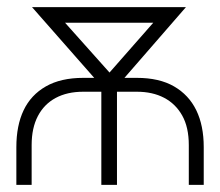

<svg xmlns="http://www.w3.org/2000/svg" viewBox="-20 -520 618 540"><path d="M365 -301H330L503 -500H70L245 -301H214Q151 -301 109 -277Q67 -253 46.5 -210Q26 -167 26 -106V0H69V-112Q69 -160 86.5 -193.5Q104 -227 136.5 -244.5Q169 -262 214 -262H265V0H309V-262H365Q409 -262 441.5 -245Q474 -228 492.5 -195Q511 -162 511 -112V0H553V-106Q553 -167 532 -210Q511 -253 469.5 -277Q428 -301 365 -301ZM288 -316 163 -456H411Z"/></svg>

Font: Advent Pro Light
Style: Regular
Weight: 300
Version: Version 3.000